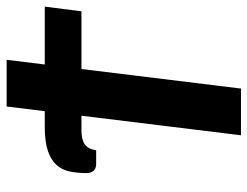

<svg xmlns="http://www.w3.org/2000/svg" viewBox="-106 -660 765 594"><g transform="rotate(-90 277.0 -362.5)"><path d="M230.5 -607 245 -725H389.5L375 -607H554L539.5 -493.5H361L300.5 0H156L216.5 -493.5H173Q143.5 -493.5 128.8 -484Q114 -474.5 109.5 -448H67Q58.5 -448 53 -450.8Q47.5 -453.5 44.5 -458Q41.5 -462.5 40.2 -467.8Q39 -473 39 -478Q39 -506.5 44 -530.2Q49 -554 64.5 -571Q80 -588 108 -597.5Q136 -607 182 -607Z"/></g></svg>

Font: Lato Heavy
Style: Italic
Weight: 800
Italic angle: -7°
Designer: Lukasz Dziedzic
Foundry: tyPoland Lukasz Dziedzic
Version: Version 2.007; 2014-02-27